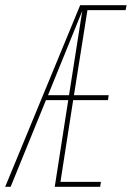

<svg xmlns="http://www.w3.org/2000/svg" viewBox="-56 -720 508 740"><path d="M155 0 207 -334H121L-15 0H-36L253 -700H432L428 -681H281L229 -353H363L360 -334H226L177 -19H333L330 0ZM129 -353H210L261 -678Z"/></svg>

Font: Georama ExtraCondensed Thin
Style: Italic
Weight: 100
Width: 2
Italic angle: -9°
Designer: Jean-Baptiste Levee
Foundry: Production Type
Version: Version 1.001